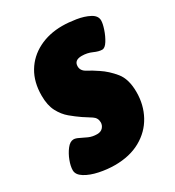

<svg xmlns="http://www.w3.org/2000/svg" viewBox="-151 -614 641 704"><g transform="rotate(-30 170.0 -261.5)"><path d="M131 8Q99 8 65.5 1Q32 -6 9.5 -20Q-13 -34 -13 -53Q-13 -70 -4.5 -92.5Q4 -115 17.5 -132.5Q31 -150 46 -150Q55 -150 67.5 -143.5Q80 -137 96 -130Q112 -123 131 -123Q147 -123 155.5 -132.5Q164 -142 164 -154Q164 -173 148 -183.5Q132 -194 113 -206Q94 -219 73.5 -236Q53 -253 39 -279.5Q25 -306 25 -347Q25 -404 49.5 -445Q74 -486 118 -508.5Q162 -531 218 -531Q244 -531 275.5 -526Q307 -521 329.5 -509Q352 -497 352 -477Q352 -464 344.5 -441.5Q337 -419 325.5 -400.5Q314 -382 302 -382Q288 -382 268 -391Q248 -400 225 -400Q193 -400 193 -374Q193 -355 213 -344.5Q233 -334 255 -319Q284 -300 308.5 -270Q333 -240 333 -185Q333 -131 309 -87Q285 -43 239.5 -17.5Q194 8 131 8Z"/></g></svg>

Font: Asap Condensed Condensed Black
Style: Italic
Weight: 900
Width: 3
Italic angle: -6°
Designer: Pablo Cosgaya
Foundry: Omnibus-Type
Version: Version 3.001; ttfautohint (v1.8.4.7-5d5b)